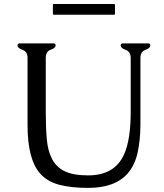

<svg xmlns="http://www.w3.org/2000/svg" viewBox="-20 -897 799 936"><path d="M242.7 -877.4H535.6Q540.5 -877.4 540.5 -872.6V-830.6Q540.5 -825.2 535.6 -825.2H242.7Q237.8 -825.2 237.8 -830.6V-872.6Q237.8 -877.4 242.7 -877.4ZM114.3 -287.1V-614.3Q114.3 -645.5 89.8 -654.1Q65.4 -662.6 65.4 -675.3Q65.4 -685.5 75.7 -685.5H241.2Q251 -685.5 251 -675.3Q251 -662.6 227.1 -654.5Q203.1 -646.5 203.1 -615.2V-352.1Q203.1 -277.3 208 -219.7Q212.9 -162.1 233.4 -122.6Q253.4 -83 294.9 -62.5Q336.4 -42 409.7 -42Q538.6 -42 584.5 -143.6Q617.2 -214.8 617.2 -352.1V-613.8Q617.2 -645 592.8 -653.8Q568.4 -662.6 568.4 -675.3Q568.4 -685.5 578.6 -685.5H703.1Q712.9 -685.5 712.9 -675.3Q712.9 -662.6 688.7 -653.8Q664.6 -645 664.6 -613.8V-287.1Q664.1 -214.4 651.1 -154.1Q638.2 -93.8 603.5 -52.7Q541.5 19 409.7 19Q326.2 19 267.6 3.4Q209 -12.2 173.8 -53.2Q114.3 -122.1 114.3 -287.1Z"/></svg>

Font: Caudex
Style: Regular
Weight: 400
Version: Version 1.04